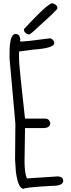

<svg xmlns="http://www.w3.org/2000/svg" viewBox="-20 -1146 438 1188"><path d="M78.1 -935.5Q102.5 -935.5 106.4 -898.4H103.5L106.4 -888.7Q139.6 -888.7 291 -909.2Q315.4 -900.4 315.4 -878.9Q315.4 -847.7 183.6 -838.9L97.7 -827.1V-784.2Q97.7 -738.3 134.8 -412.1H259.8Q285.2 -412.1 291 -383.8Q291 -353.5 245.1 -353.5H134.8V-349.6L131.8 -147.5Q131.8 -75.2 146.5 -42L339.8 -54.7Q371.1 -50.8 371.1 -27.3Q371.1 3.9 302.7 3.9Q127 13.7 127 22.5Q91.8 22.5 78.1 -85L73.2 -159.2L75.2 -380.9L39.1 -784.2V-814.5Q39.1 -935.5 75.2 -935.5ZM303.7 -1126Q335 -1118.2 335 -1094.7Q335 -1085 217.8 -980.5Q168 -932.6 159.2 -932.6Q127.9 -939.5 127.9 -965.8Q276.4 -1126 303.7 -1126Z"/></svg>

Font: Sue Ellen Francisco
Style: Regular
Weight: 400
Designer: Kimberly Geswein
Foundry: Kimberly Geswein
Version: Version 1.002 2007